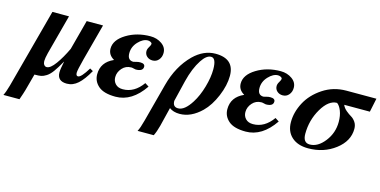

<svg xmlns="http://www.w3.org/2000/svg" viewBox="-149 -804 2679 1352"><g transform="rotate(15 1190.0 -128.5)"><path d="M460 -133 483 -120Q445 -52 408.5 -19.5Q372 13 328 13Q258 13 258 -51Q258 -75 270 -131H269Q241 -81 220 -52Q199 -23 177.5 -9.5Q156 4 139.5 7Q123 10 92 10L59 132Q53 154 35 205H-82Q-69 180 -55 130L100 -449H221L144 -160Q134 -120 134 -100Q134 -84 141.5 -73.5Q149 -63 161 -63Q188 -63 223.5 -112Q259 -161 292 -231L350 -449H469L398 -183Q376 -99 376 -80Q376 -57 391 -57Q414 -57 460 -133Z M606 -234V-235Q562 -260 562 -306Q562 -369 638 -415.5Q714 -462 813 -462Q860 -462 895.5 -437Q931 -412 931 -372Q931 -342 913.5 -321.5Q896 -301 869 -301Q844 -301 827.5 -316Q811 -331 811 -354Q811 -369 821.5 -385.5Q832 -402 832 -412Q832 -419 822 -424Q812 -429 802 -429Q767 -429 732.5 -392.5Q698 -356 698 -309Q698 -257 741 -257Q745 -257 759.5 -261.5Q774 -266 789 -266Q824 -266 824 -243Q824 -209 771 -209Q767 -209 756.5 -212Q746 -215 738 -215Q698 -215 672 -185.5Q646 -156 646 -120Q646 -91 665 -71Q684 -51 719 -51Q803 -51 862 -134L890 -116Q802 13 683 13Q597 13 557.5 -21.5Q518 -56 518 -107Q518 -195 606 -234Z M925 122 999 -157Q1037 -301 1128 -391Q1201 -462 1287 -462Q1424 -462 1424 -337Q1424 -268 1390.5 -188Q1357 -108 1308 -60Q1233 13 1150 13Q1104 13 1075 -9L1041 129Q1029 175 1014 205H896Q910 180 925 122ZM1128 -219 1091 -66Q1091 -22 1130 -22Q1177 -22 1225 -98Q1258 -150 1278.5 -221.5Q1299 -293 1299 -351Q1299 -433 1262 -433Q1228 -433 1194 -381Q1153 -319 1128 -219Z M1555 -234V-235Q1511 -260 1511 -306Q1511 -369 1587 -415.5Q1663 -462 1762 -462Q1809 -462 1844.5 -437Q1880 -412 1880 -372Q1880 -342 1862.5 -321.5Q1845 -301 1818 -301Q1793 -301 1776.5 -316Q1760 -331 1760 -354Q1760 -369 1770.5 -385.5Q1781 -402 1781 -412Q1781 -419 1771 -424Q1761 -429 1751 -429Q1716 -429 1681.5 -392.5Q1647 -356 1647 -309Q1647 -257 1690 -257Q1694 -257 1708.5 -261.5Q1723 -266 1738 -266Q1773 -266 1773 -243Q1773 -209 1720 -209Q1716 -209 1705.5 -212Q1695 -215 1687 -215Q1647 -215 1621 -185.5Q1595 -156 1595 -120Q1595 -91 1614 -71Q1633 -51 1668 -51Q1752 -51 1811 -134L1839 -116Q1751 13 1632 13Q1546 13 1506.5 -21.5Q1467 -56 1467 -107Q1467 -195 1555 -234Z M2462 -449 2441 -349H2254Q2263 -327 2283.5 -310Q2304 -293 2321.5 -283Q2339 -273 2353 -252.5Q2367 -232 2367 -203Q2367 -114 2283.5 -50.5Q2200 13 2087 13Q2011 13 1967 -26.5Q1923 -66 1923 -135Q1923 -207 1960.5 -278Q1998 -349 2073.5 -399Q2149 -449 2243 -449ZM2248 -222Q2248 -268 2234.5 -302Q2221 -336 2202 -349Q2141 -349 2091.5 -265Q2042 -181 2042 -81Q2042 -16 2091 -16Q2150 -16 2199 -79Q2248 -142 2248 -222Z"/></g></svg>

Font: STIX MathJax Main
Style: Bold Italic
Weight: 700
Italic angle: -16.33°
Designer: MicroPress Inc., with final additions and corrections provided by Coen Hoffman, Elsevier (retired)
Version: Version 1.1.1